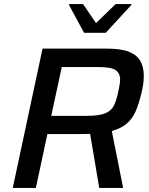

<svg xmlns="http://www.w3.org/2000/svg" viewBox="-20 -928 736 948"><path d="M43 0 190 -688H506Q579 -688 618.5 -671.5Q658 -655 674 -625Q690 -595 690 -553Q690 -514 678 -467Q666 -416 650 -379Q634 -342 606 -318Q578 -294 532 -281L588 0H470L425 -267Q414 -267 402.5 -266.5Q391 -266 379 -266H214L157 0ZM233 -356H408Q469 -356 499.5 -368.5Q530 -381 543 -408Q556 -435 564 -476Q568 -493 570.5 -508.5Q573 -524 573 -536Q573 -567 550.5 -582Q528 -597 465 -597H285ZM395 -766 321 -903 322 -908H390L454 -814L551 -908H630L628 -903L502 -766Z"/></svg>

Font: Saira Medium
Style: Italic
Weight: 500
Italic angle: -12°
Designer: Hector Gatti with collaboration of the Omnibus-Type team
Foundry: Omnibus-Type
Version: Version 1.100; ttfautohint (v1.8.3)